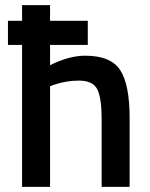

<svg xmlns="http://www.w3.org/2000/svg" viewBox="-20 -728 586 748"><path d="M11 -553V-647H66V-708H175V-647H322V-553H175V-474Q249 -511 312 -511Q412 -511 448.5 -454.5Q485 -398 485 -268V0H376V-265Q376 -346 359 -380Q342 -414 287 -414Q239 -414 191 -398L175 -392V0H66V-553Z"/></svg>

Font: TitilliumWebSemiBold
Style: Bold
Weight: 600
Version: Version 1.001;PS 57.000;hotconv 1.0.70;makeotf.lib2.5.55311